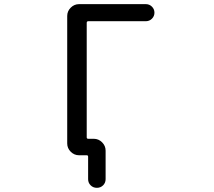

<svg xmlns="http://www.w3.org/2000/svg" viewBox="-20 -775 1040 933"><path d="M365.2 -20.5H364.3Q340.8 -20.5 323.7 -37.6Q306.6 -54.7 306.6 -78.1V-697.3Q306.6 -720.7 323.7 -737.8Q340.8 -754.9 364.3 -754.9H688.5Q706.1 -754.9 718.3 -742.7Q730.5 -730.5 730.5 -713.4Q730.5 -696.3 718.3 -684.1Q706.1 -671.9 688.5 -671.9H409.2Q401.4 -671.9 401.4 -664.1V-107.4Q401.4 -100.6 409.2 -100.6H435.5Q459 -100.6 476.1 -83.5Q493.2 -66.4 493.2 -43V95.7Q493.2 113.3 481 125.5Q468.8 137.7 450.7 137.7Q432.6 137.7 420.4 125.5Q408.2 113.3 408.2 95.7V-13.7Q408.2 -20.5 401.4 -20.5H395.5Z"/></svg>

Font: Rounded Mgen+ 1mn regular
Style: Regular
Weight: 400
Designer: [Source Han Sans]
Ryoko NISHIZUKA  (kana & ideographs); Paul D. Hunt (Latin, Greek & Cyrillic); Wenlong ZHANG  (bopomofo
Version: Version 1.059.20150602